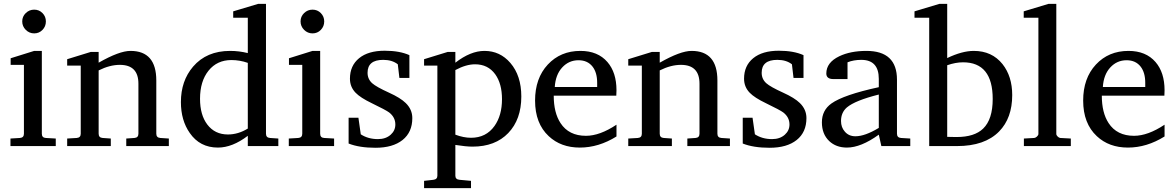

<svg xmlns="http://www.w3.org/2000/svg" viewBox="-20 -757 6091 995"><path d="M217.8 -646Q217.8 -620.1 200.2 -602.1Q182.6 -584 157.2 -584Q131.8 -584 113.5 -602.3Q95.2 -620.6 95.2 -646Q95.2 -671.4 113.5 -689.2Q131.8 -707 157.2 -707Q182.6 -707 200.2 -689.2Q217.8 -671.4 217.8 -646ZM269 0H34.2V-39.1L83 -42Q104 -43.5 104 -64V-420.9H35.2V-455.1L157.2 -493.2H196.8V-64Q196.8 -43 217.8 -42L269 -39.1Z M855 0H634.3V-39.1L676.3 -42Q697.3 -43.5 697.3 -64V-323.2Q697.3 -420.9 601.1 -420.9Q548.8 -420.9 491.2 -392.1V-64Q491.2 -43.5 512.2 -42L554.2 -39.1V0H328.1V-39.1L377.4 -42Q398.4 -43.5 398.4 -64V-417H328.1V-450.2L450.2 -487.8H491.2V-432.1Q598.1 -493.2 656.2 -493.2Q790 -493.2 790 -339.8V-64Q790 -43.5 811 -42L855 -39.1Z M1422.4 0H1264.2V-53.2Q1184.1 7.8 1109.4 7.8Q1015.6 7.8 963.4 -67.9Q917.5 -133.3 917.5 -228Q917.5 -337.9 980.5 -411.6Q1050.3 -493.2 1172.4 -493.2Q1219.2 -493.2 1264.2 -481.9V-665H1188.5V-698.2L1317.4 -736.8H1358.4V-64Q1358.4 -43.5 1379.4 -42L1422.4 -39.1ZM1264.2 -90.8V-431.2Q1222.7 -445.8 1179.2 -445.8Q1105 -445.8 1060.8 -390.9Q1016.6 -335.9 1016.6 -245.1Q1016.6 -161.6 1054.2 -111.8Q1093.3 -60.1 1161.1 -60.1Q1214.4 -60.1 1264.2 -90.8Z M1660.2 -646Q1660.2 -620.1 1642.6 -602.1Q1625 -584 1599.6 -584Q1574.2 -584 1555.9 -602.3Q1537.6 -620.6 1537.6 -646Q1537.6 -671.4 1555.9 -689.2Q1574.2 -707 1599.6 -707Q1625 -707 1642.6 -689.2Q1660.2 -671.4 1660.2 -646ZM1711.4 0H1476.6V-39.1L1525.4 -42Q1546.4 -43.5 1546.4 -64V-420.9H1477.5V-455.1L1599.6 -493.2H1639.2V-64Q1639.2 -43 1660.2 -42L1711.4 -39.1Z M2116.7 -145Q2116.7 -71.8 2066.2 -31.5Q2015.6 8.8 1925.8 8.8Q1841.8 8.8 1786.6 -13.2V-147H1837.4L1849.6 -61Q1887.7 -36.1 1938.5 -36.1Q1979.5 -36.1 2004.9 -59.1Q2028.8 -80.6 2028.8 -111.8Q2028.8 -149.4 1996.6 -174.3Q1979.5 -187 1906.7 -222.2Q1847.7 -250.5 1822.8 -276.4Q1793.5 -306.6 1793.5 -349.1Q1793.5 -416.5 1840.8 -455.3Q1888.2 -494.1 1973.6 -494.1Q2050.8 -494.1 2101.6 -471.2V-353H2049.8L2041.5 -423.8Q2012.2 -446.8 1965.8 -446.8Q1884.8 -446.8 1884.8 -379.9Q1884.8 -347.2 1908.7 -325.7Q1930.2 -306.6 1995.6 -276.9Q2055.2 -250 2082.5 -223.1Q2116.7 -189.9 2116.7 -145Z M2681.6 -256.8Q2681.6 -138.2 2614 -67.6Q2546.4 2.9 2428.7 2.9Q2395.5 2.9 2339.8 -5.9V153.8Q2339.8 172.9 2361.8 174.8L2420.9 180.2V217.8H2177.7V180.2L2225.6 174.8Q2246.6 172.4 2246.6 153.8V-417H2177.7V-450.2L2299.8 -487.8H2339.8V-432.1Q2418.5 -493.2 2490.7 -493.2Q2571.3 -493.2 2625 -430.7Q2681.6 -364.7 2681.6 -256.8ZM2581.5 -243.2Q2581.5 -323.2 2546.4 -372.1Q2508.8 -423.8 2441.9 -423.8Q2395.5 -423.8 2339.8 -394V-59.1Q2382.8 -43 2420.9 -43Q2499 -43 2542.5 -104Q2581.5 -158.7 2581.5 -243.2Z M3174.8 -49.8Q3082.5 7.8 2984.9 7.8Q2886.7 7.8 2823.7 -51.3Q2752.9 -117.2 2752.9 -235.8Q2752.9 -351.6 2818.8 -422.4Q2884.8 -493.2 2987.8 -493.2Q3078.1 -493.2 3127.9 -435.5Q3174.8 -381.3 3174.8 -289.1Q3174.8 -270 3173.8 -261.2H2849.6Q2849.6 -172.9 2884.8 -119.1Q2927.7 -53.2 3016.6 -53.2Q3088.4 -53.2 3174.8 -110.8ZM3074.7 -306.2V-328.1Q3074.7 -380.4 3051.3 -411.1Q3025.4 -444.8 2978 -444.8Q2927.7 -444.8 2893.3 -407.2Q2858.9 -369.6 2855 -306.2Z M3762.7 0H3542V-39.1L3584 -42Q3605 -43.5 3605 -64V-323.2Q3605 -420.9 3508.8 -420.9Q3456.5 -420.9 3398.9 -392.1V-64Q3398.9 -43.5 3419.9 -42L3461.9 -39.1V0H3235.8V-39.1L3285.2 -42Q3306.2 -43.5 3306.2 -64V-417H3235.8V-450.2L3357.9 -487.8H3398.9V-432.1Q3505.9 -493.2 3564 -493.2Q3697.8 -493.2 3697.8 -339.8V-64Q3697.8 -43.5 3718.8 -42L3762.7 -39.1Z M4159.2 -145Q4159.2 -71.8 4108.6 -31.5Q4058.1 8.8 3968.3 8.8Q3884.3 8.8 3829.1 -13.2V-147H3879.9L3892.1 -61Q3930.2 -36.1 3981 -36.1Q4022 -36.1 4047.4 -59.1Q4071.3 -80.6 4071.3 -111.8Q4071.3 -149.4 4039.1 -174.3Q4022 -187 3949.2 -222.2Q3890.1 -250.5 3865.2 -276.4Q3835.9 -306.6 3835.9 -349.1Q3835.9 -416.5 3883.3 -455.3Q3930.7 -494.1 4016.1 -494.1Q4093.3 -494.1 4144 -471.2V-353H4092.3L4084 -423.8Q4054.7 -446.8 4008.3 -446.8Q3927.2 -446.8 3927.2 -379.9Q3927.2 -347.2 3951.2 -325.7Q3972.7 -306.6 4038.1 -276.9Q4097.7 -250 4125 -223.1Q4159.2 -189.9 4159.2 -145Z M4697.3 0H4547.4L4534.2 -59.1Q4441.4 7.8 4369.1 7.8Q4313 7.8 4277.3 -25.9Q4239.3 -62 4239.3 -123Q4239.3 -185.5 4288.6 -220.7Q4351.6 -265.6 4534.2 -305.2V-348.1Q4534.2 -446.8 4443.4 -446.8Q4403.8 -446.8 4372.1 -434.1V-347.2H4299.3Q4262.2 -347.2 4262.2 -376Q4262.2 -433.1 4329.1 -465.3Q4387.2 -493.2 4470.2 -493.2Q4628.4 -493.2 4628.4 -344.2V-64Q4628.4 -43.5 4649.4 -42L4697.3 -39.1ZM4534.2 -94.2V-267.1Q4411.6 -236.3 4368.7 -200.2Q4338.4 -173.8 4338.4 -129.9Q4338.4 -97.2 4357.9 -75.2Q4378.4 -50.8 4413.1 -50.8Q4462.4 -50.8 4534.2 -94.2Z M5225.6 -264.2Q5225.6 -145 5157.7 -75.7Q5083.5 0 4939.5 0H4795.4V-665H4719.2V-698.2L4847.7 -736.8H4888.7V-456.1Q4966.3 -493.2 5026.4 -493.2Q5120.6 -493.2 5175.3 -424.8Q5225.6 -361.3 5225.6 -264.2ZM5124.5 -244.1Q5124.5 -434.1 4970.7 -434.1Q4932.1 -434.1 4888.7 -418.9V-47.9Q4887.7 -47.9 4906.7 -47.4Q4925.8 -46.9 4937.5 -46.9Q5030.3 -46.9 5075.2 -90.8Q5124.5 -138.7 5124.5 -244.1Z M5529.3 0H5286.1V-39.1L5339.4 -42Q5346.2 -42.5 5353.8 -49.3Q5361.3 -56.2 5361.3 -63V-665H5285.2V-698.2L5413.1 -736.8H5454.1V-63Q5454.1 -56.2 5461.2 -49.3Q5468.3 -42.5 5475.1 -42L5529.3 -39.1Z M6015.1 -49.8Q5922.9 7.8 5825.2 7.8Q5727.1 7.8 5664.1 -51.3Q5593.3 -117.2 5593.3 -235.8Q5593.3 -351.6 5659.2 -422.4Q5725.1 -493.2 5828.1 -493.2Q5918.5 -493.2 5968.3 -435.5Q6015.1 -381.3 6015.1 -289.1Q6015.1 -270 6014.2 -261.2H5689.9Q5689.9 -172.9 5725.1 -119.1Q5768.1 -53.2 5856.9 -53.2Q5928.7 -53.2 6015.1 -110.8ZM5915 -306.2V-328.1Q5915 -380.4 5891.6 -411.1Q5865.7 -444.8 5818.4 -444.8Q5768.1 -444.8 5733.6 -407.2Q5699.2 -369.6 5695.3 -306.2Z"/></svg>

Font: Ezra SIL
Style: Regular
Weight: 400
Designer: Development by SIL's NRSI team. OpenType tables by Ralph Hancock ( hancock@dircon.co.uk )
Foundry: SIL International, Version 2.51: 2007
Version: Version 2.51, 2007